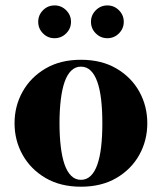

<svg xmlns="http://www.w3.org/2000/svg" viewBox="-20 -696 612 726"><path d="M286 10Q208.5 10 152.2 -23Q96 -56 65.5 -110.5Q35 -165 35 -230Q35 -295 65.5 -349.5Q96 -404 152.2 -437Q208.5 -470 286 -470Q364 -470 420.2 -437Q476.5 -404 506.8 -349.5Q537 -295 537 -230Q537 -165 506.8 -110.5Q476.5 -56 420.2 -23Q364 10 286 10ZM286 -16Q307.5 -16 323 -31Q338.5 -46 348.2 -74Q358 -102 362.5 -141.5Q367 -181 367 -230Q367 -279 362.5 -318.5Q358 -358 348.2 -386Q338.5 -414 323 -429Q307.5 -444 286 -444Q265 -444 249.5 -429Q234 -414 224.2 -386Q214.5 -358 209.8 -318.5Q205 -279 205 -230Q205 -181 209.8 -141.5Q214.5 -102 224.2 -74Q234 -46 249.5 -31Q265 -16 286 -16ZM386 -551.5Q360.5 -551.5 342.2 -569.8Q324 -588 324 -613.5Q324 -639 342.2 -657.2Q360.5 -675.5 386 -675.5Q411.5 -675.5 429.8 -657.2Q448 -639 448 -613.5Q448 -588 429.8 -569.8Q411.5 -551.5 386 -551.5ZM186 -551.5Q160.5 -551.5 142.5 -569.8Q124.5 -588 124.5 -613.5Q124.5 -639 142.5 -657.2Q160.5 -675.5 186.5 -675.5Q212 -675.5 230.2 -657.2Q248.5 -639 248.5 -613.5Q248.5 -588 230.2 -569.8Q212 -551.5 186 -551.5Z"/></svg>

Font: Bodoni Moda 9pt ExtraBold
Style: Regular
Weight: 800
Designer: Owen Earl
Foundry: indestructible type
Version: Version 2.005